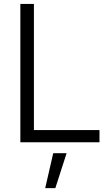

<svg xmlns="http://www.w3.org/2000/svg" viewBox="-20 -727 571 981"><path d="M84 -707H153.3V-62.5H488.3V0H84ZM252 55.7H320.3L262.7 234.4H210.9Z"/></svg>

Font: Pretendard JP Light
Style: Regular
Weight: 300
Designer: Base glyphs from Inter by Rasmus Andersson; Hangeul glyphs from Noto Sans CJK(Source Han Sans) by Jang Soo-young and Kan
Foundry: Kil Hyung-jin
Version: Version 1.309